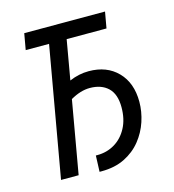

<svg xmlns="http://www.w3.org/2000/svg" viewBox="-105 -781 797 880"><g transform="rotate(-15 293.0 -341.5)"><path d="M259.3 9.8 262.2 -66.9H269.5Q314.9 -66.9 352.1 -89.1Q389.2 -111.3 411.1 -152.6Q433.1 -193.8 433.1 -250.5Q433.1 -312.5 401.4 -342.8Q369.6 -373 314.9 -373Q271.5 -373 223.1 -345.2L162.6 0H79.1L187.5 -616.7H76.7L90.3 -693.4H473.6L460 -616.7H271L238.3 -429.2Q283.2 -448.7 330.1 -448.7Q415.5 -448.7 467 -396Q518.6 -343.3 518.6 -253.4Q518.6 -207 503.2 -160.4Q487.8 -113.8 456.8 -75.2Q425.8 -36.6 378.9 -13.4Q332 9.8 269 9.8Z"/></g></svg>

Font: Cascadia Mono PL SemiLight
Style: Italic
Weight: 350
Italic angle: -10°
Monospace: yes
Designer: Aaron Bell
Foundry: Saja Typeworks
Version: Version 2404.023; ttfautohint (v1.8.4)